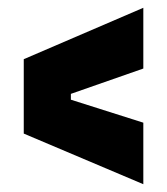

<svg xmlns="http://www.w3.org/2000/svg" viewBox="-20 -570 429 493"><path d="M348 -97 41 -227V-418L348 -550V-394L162 -329V-314L348 -255Z"/></svg>

Font: Bricolage Grotesque 12pt Condensed ExtraBold
Style: Regular
Weight: 800
Width: 3
Designer: Mathieu Triay
Foundry: Atelier Triay
Version: Version 1.001; ttfautohint (v1.8.4.7-5d5b);gftools[0.9.33.de